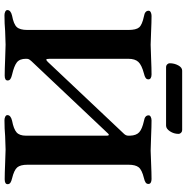

<svg xmlns="http://www.w3.org/2000/svg" viewBox="-8 -823 835 859"><g transform="rotate(90 409.5 -393.5)"><path d="M25 -9Q25 -24 50 -30Q88 -37 101 -51Q114 -65 114 -98V-551Q114 -585 102.5 -598.5Q91 -612 53 -620Q28 -624 28 -641Q28 -647 35 -650.5Q42 -654 51 -654Q78 -654 122 -652Q162 -650 180 -650Q198 -650 240 -652Q288 -654 313 -654Q323 -654 329 -650.5Q335 -647 335 -640Q335 -632 328.5 -627.5Q322 -623 309 -620Q271 -610 257 -595Q243 -580 243 -550V-198Q243 -183 247 -183Q250 -183 257 -190L578 -530Q587 -539 587 -550V-558Q586 -586 571.5 -599Q557 -612 521 -620Q496 -624 496 -641Q496 -647 503 -650.5Q510 -654 519 -654Q544 -654 590 -652Q634 -650 654 -650Q671 -650 709 -652Q755 -654 781 -654Q791 -654 797 -650.5Q803 -647 803 -640Q803 -632 796.5 -627.5Q790 -623 777 -620Q740 -611 728.5 -596.5Q717 -582 717 -551V-99Q717 -67 729 -53Q741 -39 778 -30Q791 -27 797.5 -22.5Q804 -18 804 -10Q804 3 782 3Q757 3 709 1Q667 -1 649 -1Q631 -1 589 1Q556 4 518 4Q509 4 502 0.5Q495 -3 495 -9Q495 -24 520 -30Q557 -37 572 -50Q587 -63 587 -92V-454Q587 -461 584.5 -462.5Q582 -464 578 -460L254 -117Q247 -109 245 -105Q243 -101 243 -92Q243 -64 259 -51.5Q275 -39 314 -30Q327 -27 333.5 -22.5Q340 -18 340 -10Q340 3 318 3Q292 3 244 1Q200 -1 180 -1Q161 -1 119 1Q86 4 48 4Q39 4 32 0.5Q25 -3 25 -9ZM263 -735Q263 -756 272.5 -773.5Q282 -791 296 -791H562Q569 -791 574 -786Q579 -781 579 -775Q579 -754 567.5 -736.5Q556 -719 542 -719H281Q273 -719 268 -724Q263 -729 263 -735Z"/></g></svg>

Font: EB Garamond SemiBold
Style: Regular
Weight: 600
Designer: Georg Duffner and Octavio Pardo
Foundry: Georg Duffner
Version: Version 1.000